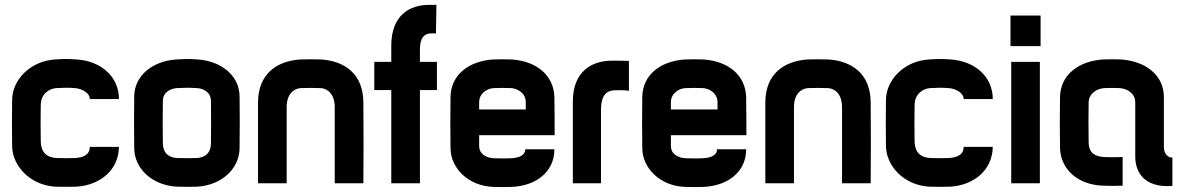

<svg xmlns="http://www.w3.org/2000/svg" viewBox="-20 -755 4870 791"><path d="M470 -150H350C350 -114 318 -106 290 -104C272 -103 230 -103 212 -104C184 -106 149 -117 148 -173C147 -223 147 -274 148 -324C149 -370 184 -390 212 -392C252 -394 256 -394 289 -392C316 -390 350 -373 350 -347H470C470 -439 397 -503 297 -510C258 -513 242 -512 206 -510C104 -503 31 -426 30 -344C29 -266 29 -231 30 -153C31 -71 104 7 206 14C224 15 278 15 296 14C397 7 469 -58 470 -150Z M791 -392C818 -391 849 -375 849 -339C850 -259 850 -244 849 -164C848 -118 818 -106 792 -104C774 -103 726 -103 708 -104C682 -106 652 -118 651 -164C650 -240 650 -263 651 -339C651 -375 682 -390 708 -392C747 -394 754 -394 791 -392ZM533 -144C534 -62 604 7 706 14C724 15 776 15 794 14C896 7 966 -62 967 -144C968 -224 968 -279 967 -359C966 -441 895 -503 795 -510C756 -513 741 -512 706 -510C605 -503 534 -441 533 -359C532 -283 532 -230 533 -144Z M1359 0H1477C1478 -83 1478 -251 1477 -334C1476 -451 1400 -503 1304 -510C1290 -511 1231 -511 1216 -510C1120 -503 1044 -451 1043 -334V0H1161V-314C1161 -367 1190 -390 1218 -392C1233 -393 1288 -393 1302 -392C1330 -390 1359 -367 1359 -314Z M1748 -735C1667 -735 1592 -692 1592 -567V-500H1522V-384H1592V0H1710V-384H1780V-500H1710V-552C1710 -604 1732 -615 1750 -617C1758 -618 1768 -618 1776 -617L1778 -735Z M2264 -140H2144C2144 -114 2117 -105 2087 -103C2069 -102 2031 -102 2013 -103C1986 -105 1954 -118 1954 -154V-198H2265C2265 -211 2265 -325 2264 -354C2262 -446 2189 -503 2089 -510C2075 -511 2026 -511 2011 -510C1912 -503 1837 -448 1836 -354C1835 -274 1835 -224 1836 -144C1837 -62 1909 11 2012 15C2037 16 2063 16 2088 15C2186 11 2264 -45 2264 -140ZM1954 -304V-334C1954 -370 1986 -390 2013 -392C2028 -393 2073 -393 2087 -392C2114 -390 2146 -370 2146 -334V-304Z M2501 -505C2415 -505 2340 -458 2340 -337V0H2456V-302C2456 -367 2482 -382 2512 -383C2536 -384 2549 -384 2571 -381V-504C2552 -505 2525 -505 2501 -505Z M3054 -140H2934C2934 -114 2907 -105 2877 -103C2859 -102 2821 -102 2803 -103C2776 -105 2744 -118 2744 -154V-198H3055C3055 -211 3055 -325 3054 -354C3052 -446 2979 -503 2879 -510C2865 -511 2816 -511 2801 -510C2702 -503 2627 -448 2626 -354C2625 -274 2625 -224 2626 -144C2627 -62 2699 11 2802 15C2827 16 2853 16 2878 15C2976 11 3054 -45 3054 -140ZM2744 -304V-334C2744 -370 2776 -390 2803 -392C2818 -393 2863 -393 2877 -392C2904 -390 2936 -370 2936 -334V-304Z M3449 0H3567C3568 -83 3568 -251 3567 -334C3566 -451 3490 -503 3394 -510C3380 -511 3321 -511 3306 -510C3210 -503 3134 -451 3133 -334V0H3251V-314C3251 -367 3280 -390 3308 -392C3323 -393 3378 -393 3392 -392C3420 -390 3449 -367 3449 -314Z M4070 -150H3950C3950 -114 3918 -106 3890 -104C3872 -103 3830 -103 3812 -104C3784 -106 3749 -117 3748 -173C3747 -223 3747 -274 3748 -324C3749 -370 3784 -390 3812 -392C3852 -394 3856 -394 3889 -392C3916 -390 3950 -373 3950 -347H4070C4070 -439 3997 -503 3897 -510C3858 -513 3842 -512 3806 -510C3704 -503 3631 -426 3630 -344C3629 -266 3629 -231 3630 -153C3631 -71 3704 7 3806 14C3824 15 3878 15 3896 14C3997 7 4069 -58 4070 -150Z M4146 -500V0H4264V-500ZM4143 -565H4267V-691H4143Z M4605 10V-108C4582 -107 4551 -107 4529 -108C4494 -110 4466 -122 4465 -168C4464 -200 4464 -303 4465 -334C4466 -370 4499 -390 4529 -392C4544 -393 4579 -393 4593 -392C4624 -390 4657 -370 4657 -334V-107C4658 -50 4690 20 4810 11V-106C4795 -105 4775 -118 4775 -149V-354C4775 -448 4697 -503 4599 -510C4585 -511 4538 -511 4523 -510C4424 -503 4348 -447 4347 -354C4346 -288 4346 -214 4347 -148C4348 -62 4415 6 4524 10C4551 11 4578 11 4605 10Z"/></svg>

Font: Fervojo
Style: Bold
Weight: 700
Designer: kohakuno
Version: ver.1.0